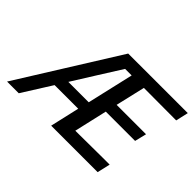

<svg xmlns="http://www.w3.org/2000/svg" viewBox="-126 -980 1265 1265"><g transform="rotate(45 507.0 -347.5)"><path d="M25 0 459 -695H1014L994 -607L692 -608L644 -402H918L898 -320H625L572 -89L827 -91H890L869 0H436L483 -205H263L134 0ZM312 -284H502L577 -609H516Q490 -568 414 -447Q338 -326 312 -284Z"/></g></svg>

Font: Coval
Style: Medium Italic
Weight: 500
Foundry: Context Ltd
Version: Version 001.000